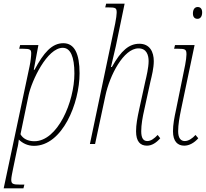

<svg xmlns="http://www.w3.org/2000/svg" viewBox="-46 -780 1118 1040"><path d="M114 -420 -26 240H81L86 220H65C23 220 15 216 15 193C15 181 21 153 25 133L47 27C52 9 54 -8 56 -24C75 -5 103 10 138 10C292 10 385 -221 385 -383C385 -490 357 -546 297 -546C235 -546 190 -494 141 -402H137L162 -536H63L58 -516H77C118 -516 123 -511 123 -491C123 -478 120 -447 114 -420ZM140 -15C105 -15 78 -29 65 -53L109 -265C126 -343 209 -521 294 -521C335 -521 357 -474 357 -382C357 -228 266 -15 140 -15Z M750 9C776 9 800 -6 822 -31L808 -49C790 -30 772 -16 752 -16C731 -16 719 -31 719 -69C719 -105 726 -144 736 -188L769 -339C776 -368 787 -411 787 -449C787 -498 766 -543 709 -543C654 -543 610 -507 560 -417H555C564 -454 573 -492 581 -528L629 -760H529L524 -740H537C582 -740 586 -737 586 -711C586 -703 583 -676 578 -653L441 0H469L525 -262C548 -371 623 -518 704 -518C749 -518 759 -480 759 -449C759 -414 747 -364 741 -339L708 -188C698 -142 691 -105 691 -69C691 -13 714 9 750 9Z M1024 -678C1037 -678 1049 -688 1049 -713C1049 -733 1039 -742 1025 -742C1008 -742 999 -728 999 -707C999 -687 1009 -678 1024 -678ZM952 9C979 9 1006 -6 1028 -31L1013 -49C996 -30 975 -16 955 -16C934 -16 919 -31 919 -69C919 -105 926 -144 935 -188L1008 -536H902L897 -516H917C959 -516 964 -512 964 -485C964 -474 961 -448 957 -429L908 -188C898 -142 891 -105 891 -69C891 -13 917 9 952 9Z"/></svg>

Font: Noto Serif Condensed Thin
Style: Italic
Weight: 100
Width: 3
Italic angle: -12°
Designer: Monotype Design Team
Foundry: Monotype Imaging Inc.
Version: Version 2.013